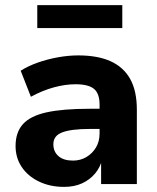

<svg xmlns="http://www.w3.org/2000/svg" viewBox="-20 -721 615 752"><path d="M231 11Q176 11 132.5 -10Q89 -31 65 -67Q41 -103 41 -149Q41 -203 70 -235Q99 -267 162.5 -281Q226 -295 331 -295H387V-216H333Q295 -216 267.5 -212.5Q240 -209 222.5 -202Q205 -195 197 -183.5Q189 -172 189 -156Q189 -127 209 -109.5Q229 -92 266 -92Q295 -92 318.5 -106Q342 -120 356 -143.5Q370 -167 370 -198V-311Q370 -355 348 -373Q326 -391 276 -391Q236 -391 191.5 -379Q147 -367 101 -342L61 -444Q89 -462 127 -475.5Q165 -489 206.5 -496.5Q248 -504 286 -504Q363 -504 413.5 -481Q464 -458 490 -411.5Q516 -365 516 -291V0H376V-99H381Q373 -66 352.5 -41.5Q332 -17 301.5 -3Q271 11 231 11ZM126 -611V-701H459V-611Z"/></svg>

Font: Nunito Sans 11pt ExtraBold
Style: Regular
Weight: 800
Version: Version 3.101;gftools[0.9.27]